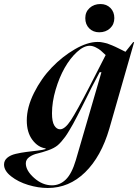

<svg xmlns="http://www.w3.org/2000/svg" viewBox="-126 -728 685 952"><path d="M2 82Q2 117.7 43.2 154.3Q84.5 190.9 131.8 190.9Q170.9 190.9 200.4 162.1Q230 133.3 250 65.9L377 -370.1H368.2L328.1 -293.9Q319.8 -276.9 303 -243.4Q286.1 -210 278.6 -194.8Q271 -179.7 257.3 -153.1Q243.7 -126.5 236.1 -113Q228.5 -99.6 217 -80.3Q205.6 -61 197.3 -49.8Q189 -38.6 179.2 -27.1Q169.4 -15.6 160.2 -7.8Q142.6 6.8 112.8 17.3Q83 27.8 60.1 33Q37.1 38.1 19.5 50.5Q2 63 2 82ZM-106 87.9Q-106 67.9 -90.1 54.4Q-74.2 41 -48.1 34.9Q-22 28.8 4.6 25.4Q31.2 22 59.3 18.8Q87.4 15.6 100.1 11.2V7.8Q62 2.4 34.4 -34.7Q6.8 -71.8 6.8 -130.9Q6.8 -195.8 42.7 -267.6Q78.6 -339.4 131.1 -393.8Q183.6 -448.2 245.6 -484.1Q307.6 -520 357.9 -520Q365.2 -520 372.1 -519.5Q378.9 -519 387 -516.8Q395 -514.6 400.4 -513.7Q405.8 -512.7 415.5 -508.5Q425.3 -504.4 429.4 -503.2Q433.6 -502 445.6 -496.1Q457.5 -490.2 460.7 -488.8Q463.9 -487.3 478.5 -480Q493.2 -472.7 496.1 -471.2L534.2 -519H539.1L416 -89.8Q375.5 48.8 295.9 126.5Q216.3 204.1 110.8 204.1Q64 204.1 13.9 189Q-36.1 173.8 -71 146.2Q-106 118.7 -106 87.9ZM131.8 -166Q131.8 -124.5 143.3 -105.7Q154.8 -86.9 171.9 -86.9Q195.8 -86.9 225.1 -131.3Q254.4 -175.8 317.9 -298.8L397.9 -455.1Q382.8 -469.7 373.5 -477.5Q364.3 -485.4 348.6 -493.2Q333 -501 318.8 -501Q289.1 -501 255.4 -470Q221.7 -439 194.8 -391.8Q168 -344.7 149.9 -283.4Q131.8 -222.2 131.8 -166ZM296.9 -638.2Q296.9 -668.9 318.4 -688.5Q339.8 -708 372.1 -708Q402.3 -708 421.6 -688.5Q440.9 -668.9 440.9 -638.2Q440.9 -607.4 419.7 -587.6Q398.4 -567.9 366.2 -567.9Q335.9 -567.9 316.4 -587.4Q296.9 -606.9 296.9 -638.2Z"/></svg>

Font: Nyght Serif Medium Italic
Style: Regular
Weight: 500
Italic angle: -16°
Designer: Maksym Kobuzan
Version: Version 0.410;Glyphs 3.1.2 (3151)